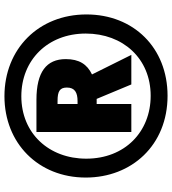

<svg xmlns="http://www.w3.org/2000/svg" viewBox="25 -789 774 864"><g transform="rotate(-90 412.0 -357.0)"><path d="M413 10C629 10 779 -143 779 -355C779 -570 624 -724 411 -724C200 -724 45 -572 45 -358C45 -152 190 10 413 10ZM413 -66C251 -66 130 -182 130 -356C130 -523 243 -648 411 -648C573 -648 693 -530 693 -358C693 -191 581 -66 413 -66ZM250 -153H376V-309H399L464 -153H597L509 -330C555 -352 578 -388 578 -448C578 -535 520 -580 395 -580H250ZM389 -395H376V-485H390C433 -485 450 -475 450 -443C450 -407 427 -395 389 -395Z"/></g></svg>

Font: Noto Sans Georgian Condensed Black
Style: Regular
Weight: 900
Width: 3
Designer: Monotype Design Team, Akaki Razmadze
Foundry: Google LLC
Version: Version 2.005